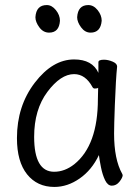

<svg xmlns="http://www.w3.org/2000/svg" viewBox="-20 -721 540 759"><path d="M195 18Q127 18 87 -32Q47 -82 47 -175Q47 -302 117.5 -394Q188 -486 273 -486Q345 -486 369 -433V-475Q369 -485 391 -485Q407 -485 425 -477.5Q443 -470 443 -458Q438 -411 434 -306Q431 -225 431 -193Q431 -91 463 -34L465 -29Q465 -19 452.5 -3Q440 13 422 13Q406 13 395.5 -8.5Q385 -30 379 -60.5Q373 -91 371 -108Q343 -49 295 -15.5Q247 18 195 18ZM194 -42Q236 -42 274 -72Q367 -147 367 -330Q367 -356 368 -374Q365 -371 355 -371Q349 -371 346 -376Q318 -428 273 -428Q220 -428 167.5 -358Q115 -288 115 -180Q115 -42 194 -42ZM174 -592Q151 -592 135.5 -613Q120 -634 120 -653Q123 -701 165 -701Q185 -701 201 -681Q217 -661 217 -639Q214 -592 174 -592ZM338 -592Q316 -592 300.5 -613Q285 -634 285 -653Q288 -701 329 -701Q350 -701 366 -681Q382 -661 382 -639Q378 -592 338 -592Z"/></svg>

Font: LXGW WenKai Mono Lite
Style: Regular
Weight: 400
Monospace: yes
Designer: LXGW / Fontworks Inc.
Foundry: LXGW / Fontworks Inc.
Version: Version 1.520; June 14, 2025